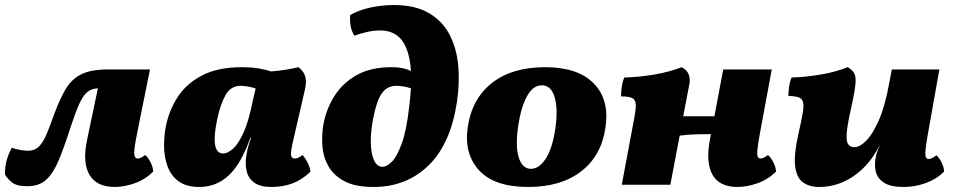

<svg xmlns="http://www.w3.org/2000/svg" viewBox="-27 -734 3791 763"><path d="M429 9Q357 9 328.5 -39.5Q300 -88 319 -178L362 -383Q336 -382 319 -367.5Q302 -353 287 -319Q272 -285 253 -227Q228 -149 206.5 -97.5Q185 -46 157 -20Q129 6 81 6Q38 6 19.5 -10Q1 -26 -7 -40Q-9 -94 20 -147Q35 -141 53.5 -138Q72 -135 83 -135Q112 -135 129 -153Q146 -171 159.5 -204Q173 -237 189 -282Q211 -341 234 -380Q257 -419 295.5 -438.5Q334 -458 402 -458H569L518 -205Q505 -141 506.5 -122.5Q508 -104 520 -104Q525 -104 531.5 -106.5Q538 -109 550 -118Q561 -109 571 -89.5Q581 -70 582 -52Q549 -20 507.5 -5.5Q466 9 429 9Z M1159 -467Q1180 -451 1186 -430.5Q1192 -410 1185 -379L1140 -184Q1128 -133 1129.5 -118.5Q1131 -104 1144 -104Q1151 -104 1158 -107Q1165 -110 1175 -118Q1185 -108 1195 -88.5Q1205 -69 1207 -52Q1174 -20 1136 -5.5Q1098 9 1051 9Q1008 9 984.5 -7.5Q961 -24 954 -51Q947 -78 951 -110Q954 -130 958 -146Q962 -162 971 -187H968Q932 -84 882.5 -37.5Q833 9 765 9Q712 9 681.5 -14.5Q651 -38 638 -75Q625 -112 625 -154Q625 -196 632 -232Q645 -296 679.5 -349Q714 -402 776.5 -434.5Q839 -467 935 -467Q970 -467 998.5 -462.5Q1027 -458 1050 -450Q1109 -455 1159 -467ZM837 -264Q807 -124 860 -124Q877 -124 898.5 -142.5Q920 -161 941 -207.5Q962 -254 978 -336L989 -382Q977 -387 958.5 -390Q940 -393 929 -393Q890 -393 869.5 -356.5Q849 -320 837 -264Z M1457 9Q1385 9 1342.5 -13.5Q1300 -36 1279 -72Q1258 -108 1254.5 -150.5Q1251 -193 1257 -232Q1267 -295 1299.5 -348.5Q1332 -402 1388.5 -434.5Q1445 -467 1528 -467Q1553 -467 1571 -463.5Q1589 -460 1606 -452Q1601 -531 1571.5 -572Q1542 -613 1483 -613Q1457 -613 1429.5 -606.5Q1402 -600 1381 -592Q1370 -611 1366.5 -630Q1363 -649 1364 -674Q1399 -694 1445 -704Q1491 -714 1538 -714Q1623 -714 1677.5 -682Q1732 -650 1760 -595.5Q1788 -541 1794 -472.5Q1800 -404 1789 -330Q1764 -162 1676 -76.5Q1588 9 1457 9ZM1456 -264Q1440 -177 1451 -124Q1462 -71 1493 -71Q1509 -71 1529.5 -90.5Q1550 -110 1569.5 -163.5Q1589 -217 1600 -317Q1604 -352 1606 -383Q1592 -388 1576 -390.5Q1560 -393 1548 -393Q1512 -393 1491 -364Q1470 -335 1456 -264Z M2072 9Q1937 9 1876.5 -57.5Q1816 -124 1832 -230Q1849 -343 1929 -405Q2009 -467 2139 -467Q2270 -467 2333 -402Q2396 -337 2379 -227Q2363 -115 2282.5 -53Q2202 9 2072 9ZM2083 -63Q2115 -63 2141.5 -103Q2168 -143 2180 -224Q2191 -301 2177 -348Q2163 -395 2126 -395Q2091 -395 2067.5 -352Q2044 -309 2033 -238Q2020 -153 2034.5 -108Q2049 -63 2083 -63Z M2444 0 2493 -262Q2500 -298 2499.5 -317.5Q2499 -337 2486 -344Q2473 -351 2441 -351Q2441 -369 2444 -389.5Q2447 -410 2454 -426Q2516 -428 2574.5 -438Q2633 -448 2682 -467Q2702 -457 2709 -440Q2716 -423 2713 -402L2688 -272H2812L2847 -458H3040L2993 -205Q2985 -161 2983 -139Q2981 -117 2984.5 -110.5Q2988 -104 2996 -104Q3006 -104 3025 -118Q3036 -109 3046 -89.5Q3056 -70 3057 -52Q3024 -20 2982.5 -5.5Q2941 9 2904 9Q2832 9 2804.5 -39.5Q2777 -88 2794 -178L2798 -201Q2765 -201 2734 -200Q2703 -199 2674 -195L2637 0Z M3228 9Q3190 9 3164.5 -9Q3139 -27 3133 -72.5Q3127 -118 3146 -202Q3158 -255 3163 -285Q3168 -315 3164 -329Q3160 -343 3146 -347.5Q3132 -352 3106 -353Q3106 -370 3109 -390Q3112 -410 3119 -426Q3178 -428 3236 -438Q3294 -448 3342 -467Q3357 -458 3364.5 -448Q3372 -438 3373 -420Q3374 -402 3368.5 -370Q3363 -338 3351 -285Q3339 -228 3337.5 -199Q3336 -170 3344.5 -159.5Q3353 -149 3368 -149Q3389 -149 3414.5 -174Q3440 -199 3465 -255Q3490 -311 3507 -405L3517 -458H3706L3661 -205Q3653 -160 3651 -138Q3649 -116 3652.5 -109Q3656 -102 3664 -102Q3675 -102 3694 -117Q3705 -108 3714.5 -89Q3724 -70 3725 -52Q3693 -21 3650.5 -6Q3608 9 3564 9Q3512 9 3486 -8Q3460 -25 3453.5 -51.5Q3447 -78 3453 -108Q3455 -119 3459 -131Q3463 -143 3469 -156H3468Q3430 -79 3366.5 -35Q3303 9 3228 9Z"/></svg>

Font: Vollkorn Black
Style: Italic
Weight: 900
Italic angle: -11°
Designer: Friedrich Althausen
Foundry: Friedrich Althausen
Version: Version 5.000; ttfautohint (v1.8.3)